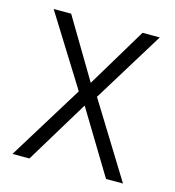

<svg xmlns="http://www.w3.org/2000/svg" viewBox="-86 -605 617 678"><g transform="rotate(15 222.5 -266.0)"><path d="M189 -274 28 -532H92L222 -314L353 -532H416L256 -272L424 0H362L222 -231L82 0H20Z"/></g></svg>

Font: Noto Sans Tamil SemiCondensed Light
Style: Regular
Weight: 300
Width: 4
Designer: Jelle Bosma - Monotype Design Team
Foundry: Monotype Imaging Inc.
Version: Version 2.004; ttfautohint (v1.8.4.7-5d5b)